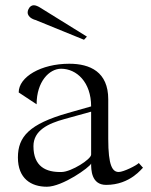

<svg xmlns="http://www.w3.org/2000/svg" viewBox="-20 -702 574 729"><path d="M299 -551 310 -563 131 -674C132 -673 120 -682 108 -682C101 -682 93 -678 88 -667C86 -663 85 -659 85 -655C85 -633 115 -626 115 -626ZM158 7C217 7 321 -67 326 -81C326 -59 326 0 383 0C476 0 520 -65 523 -65L507 -83C499 -74 449 -49 431 -49C407 -49 391 -72 391 -175V-325C391 -429 322 -460 243 -460C136 -460 51 -410 51 -351L119 -306C119 -392 167 -441 212 -441C271 -441 326 -390 326 -298L238 -273C91 -231 48 -183 48 -104C48 -24 98 7 158 7ZM215 -49C154 -47 107 -70 107 -147C107 -207 163 -233 225 -250L326 -278C326 -278 326 -260 326 -236V-115C326 -97 251 -50 215 -49Z"/></svg>

Font: Cantique Normal
Style: Regular
Weight: 400
Designer: Sébastien Hayez
Foundry: Sébastien Hayez & Ariel Martín Pérez
Version: Version 1.000;hotconv 1.0.109;makeotfexe 2.5.65596